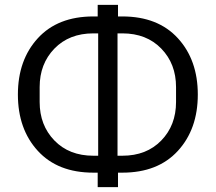

<svg xmlns="http://www.w3.org/2000/svg" viewBox="-20 -745 892 794"><path d="M384 29V-31H366Q219 -31 136.5 -121Q54 -211 54 -354Q54 -497 136.5 -587Q219 -677 366 -677H384V-725H468V-677H486Q633 -677 715.5 -587Q798 -497 798 -354Q798 -211 715.5 -121Q633 -31 486 -31H468V29ZM366 -101H386V-607H366Q266 -607 205 -544Q144 -481 144 -385V-323Q144 -227 205 -164Q266 -101 366 -101ZM466 -101H486Q586 -101 647 -164Q708 -227 708 -323V-385Q708 -481 647 -544Q586 -607 486 -607H466Z"/></svg>

Font: Anuphan
Style: Regular
Weight: 400
Designer: Mike Abbink, Paul van der Laan, Pieter van Rosmalen, Mint Tantisuwanna
Foundry: Bold Monday; Cadson Demak
Version: Version 3.002;hotconv 1.0.109;makeotfexe 2.5.65596